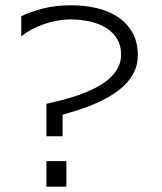

<svg xmlns="http://www.w3.org/2000/svg" viewBox="-20 -703 609 723"><path d="M499 -494.1Q499 -459.5 484.9 -431.4Q470.7 -403.3 447.3 -380.9Q423.8 -358.4 393.8 -340.8Q363.8 -323.2 332.3 -310.1Q300.8 -296.9 270.5 -287.4Q240.2 -277.8 215.8 -271V-189.9H154.8V-312Q183.6 -318.4 215.8 -326.7Q248 -335 279.3 -346.2Q310.5 -357.4 338.9 -371.8Q367.2 -386.2 388.9 -404.8Q410.6 -423.3 423.3 -446Q436 -468.8 436 -497.1Q436 -531.2 421.1 -556.2Q406.2 -581.1 380.4 -597.4Q354.5 -613.8 319.6 -621.8Q284.7 -629.9 245.1 -629.9Q220.7 -629.9 195.3 -625.2Q169.9 -620.6 145.5 -612.1Q121.1 -603.5 99.1 -591.8Q77.1 -580.1 60.1 -565.9V-642.1Q95.2 -658.7 142.1 -670.9Q189 -683.1 250 -683.1Q296.9 -683.1 341.6 -673.1Q386.2 -663.1 421.4 -640.6Q456.5 -618.2 477.8 -582Q499 -545.9 499 -494.1ZM154.8 0V-96.2H230V0Z"/></svg>

Font: Syncopate
Style: Regular
Weight: 300
Width: 7
Designer: Astigmatic (AOETI)
Foundry: Astigmatic (AOETI)
Version: Version 001.000